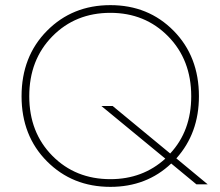

<svg xmlns="http://www.w3.org/2000/svg" viewBox="-20 -718 859 748"><path d="M410 10Q262 10 163 -89.5Q64 -189 64 -343Q64 -498 163 -598Q262 -698 410 -698Q558 -698 656.5 -598Q755 -498 755 -343Q755 -199 667 -101L789 0H745L647 -81Q551 10 410 10ZM410 -20Q536 -20 624 -100L375 -305H419L643 -120Q725 -208 725 -343Q725 -485 635 -576.5Q545 -668 410 -668Q274 -668 184 -576.5Q94 -485 94 -343Q94 -202 184 -111Q274 -20 410 -20Z"/></svg>

Font: Roundo ExtraLight
Style: Regular
Weight: 250
Designer: Namrata Goyal (Gurmukhi), Shiva Nallaperumal (Latin)
Foundry: Indian Type Foundry
Version: Version 1.000;PS 1.0;hotconv 1.0.88;makeotf.lib2.5.647800